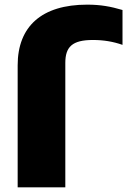

<svg xmlns="http://www.w3.org/2000/svg" viewBox="-20 -806 547 826"><path d="M380 -634C426 -634 467 -627 507 -613V-763C456 -778 413 -786 355 -786C159 -786 56 -692 56 -525V0H261V-535C261 -604 290 -634 380 -634Z"/></svg>

Font: Bounded
Style: Bold
Weight: 700
Designer: Vlad Churkin
Version: Version 3.0